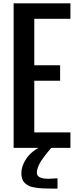

<svg xmlns="http://www.w3.org/2000/svg" viewBox="-20 -895 460 1162"><path d="M328.1 246.6H306.2Q231 246.1 211.4 243.2Q191.9 240.2 177.2 237.3Q162.1 234.4 153.3 229Q128.4 215.8 119.1 198.2Q109.4 180.7 109.4 153.3Q109.4 126 121.1 98.6Q142.6 47.9 190.4 13.7Q201.7 5.9 212.9 0H62.5V-875H406.2V-781.2H187.5V-500H343.8V-406.2H187.5V-93.8H406.2V0H290Q286.6 3.9 279.8 12.2Q272.9 20.5 265.1 30.3Q257.3 40 247.6 52.7Q203.1 110.4 203.1 150.9Q203.1 187 273.4 187L328.1 184.1Z"/></svg>

Font: Oswald
Style: Book
Weight: 400
Designer: vernon adams
Foundry: vernon adams
Version: Version 1.000